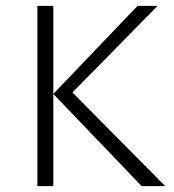

<svg xmlns="http://www.w3.org/2000/svg" viewBox="-20 -632 590 652"><path d="M461 0 161 -313 447 -612H515L226 -318L541 0ZM107 0V-612H161V0Z"/></svg>

Font: Ancizar Sans Thin
Style: Regular
Weight: 100
Designer: Cesar Puertas, Viviana Monsalve, Julian Moncada, Julian Prieto, Jose Castro, Mariel Hernandez, Felipe Aragon, Sara Alarc
Version: Version 8.100